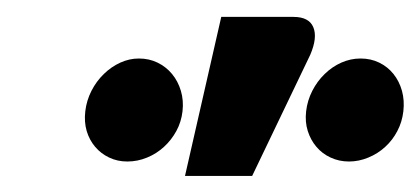

<svg xmlns="http://www.w3.org/2000/svg" viewBox="-20 -788 510 233"><path d="M204.5 -574.5 248.5 -767.5H336Q355 -767.5 360.2 -755Q365.5 -742.5 356.5 -721.5L286 -574.5ZM469.5 -653Q468 -640 462.2 -629Q456.5 -618 447.5 -609.8Q438.5 -601.5 427 -596.8Q415.5 -592 403.5 -592Q391.5 -592 381.2 -596.8Q371 -601.5 364 -609.8Q357 -618 353.5 -629Q350 -640 351.5 -653Q353 -666 359 -677.8Q365 -689.5 374 -698.2Q383 -707 394.2 -712Q405.5 -717 417.5 -717Q430 -717 440.2 -712Q450.5 -707 457.5 -698.2Q464.5 -689.5 467.8 -677.8Q471 -666 469.5 -653ZM201.5 -653Q200 -640 194 -629Q188 -618 179 -609.8Q170 -601.5 158.5 -596.8Q147 -592 134.5 -592Q122.5 -592 112.5 -596.8Q102.5 -601.5 95.5 -609.8Q88.5 -618 85.2 -629Q82 -640 83.5 -653Q85 -666 91 -677.8Q97 -689.5 106 -698.2Q115 -707 126 -712Q137 -717 148.5 -717Q161 -717 171.2 -712Q181.5 -707 188.8 -698.2Q196 -689.5 199.5 -677.8Q203 -666 201.5 -653Z"/></svg>

Font: Lato Black
Style: Italic
Weight: 900
Italic angle: -7°
Designer: Lukasz Dziedzic
Foundry: tyPoland Lukasz Dziedzic
Version: Version 2.007; 2014-02-27